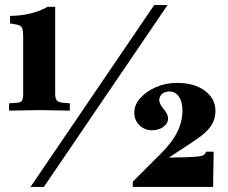

<svg xmlns="http://www.w3.org/2000/svg" viewBox="-20 -742 906 762"><path d="M16 -303V-332L47 -334Q62 -335 67 -342.5Q72 -350 72 -371V-590Q72 -622 67.5 -631.5Q63 -641 48 -644L20 -649V-679Q61 -679 100.5 -688.5Q140 -698 169 -715H199V-371Q199 -351 205.5 -343.5Q212 -336 231 -334L257 -332V-303L138 -305ZM101 0 592 -722H645L154 0ZM507 0V-21L620 -134Q664 -178 684 -219Q704 -260 704 -303Q704 -338 690 -358.5Q676 -379 651 -379Q634 -379 623 -369Q612 -359 612 -345Q612 -331 628 -311Q639 -298 643 -289Q647 -280 647 -272Q647 -252 628.5 -238.5Q610 -225 584 -225Q554 -225 533.5 -245Q513 -265 513 -295Q513 -326 536.5 -352.5Q560 -379 598.5 -396Q637 -413 682 -413Q752 -413 793.5 -381.5Q835 -350 835 -302Q835 -279 826.5 -259Q818 -239 798.5 -220Q779 -201 745 -179L619 -96L624 -116L719 -118Q752 -119 767 -121Q782 -123 787.5 -126.5Q793 -130 795 -134L798 -140H828L826 -19V0Z"/></svg>

Font: Baskervville
Style: Bold
Weight: 700
Version: Version 1.100